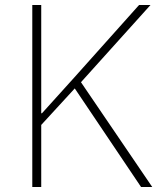

<svg xmlns="http://www.w3.org/2000/svg" viewBox="-20 -753 655 773"><path d="M146 0H110V-733H146V-297H149L279 -441L540 -733H586L306 -422L593 0H548L281 -397L146 -250Z"/></svg>

Font: IBM Plex Sans JP ExtraLight
Style: Regular
Weight: 200
Designer: Mike Abbink; Paul van der Laan; Pieter van Rosmalen; Wujin Sim; Yejin Wi; Jinhee Kim; Boomi Park; Yona Kim; Kichan Ma
Foundry: Sandoll Inc.
Version: Version 1.001